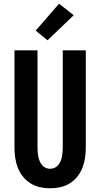

<svg xmlns="http://www.w3.org/2000/svg" viewBox="-20 -1006 540 1034"><path d="M250 8Q222 8 195 2Q168 -4 144.5 -18.5Q121 -33 103.5 -55Q86 -77 76 -102.5Q66 -128 62 -155.5Q58 -183 58 -210V-735H182V-210Q182 -198 183 -185.5Q184 -173 186.5 -161Q189 -149 194 -137.5Q199 -126 207 -116.5Q215 -107 226.5 -102Q238 -97 250 -97Q262 -97 273.5 -102Q285 -107 293 -116.5Q301 -126 306 -137.5Q311 -149 313.5 -161Q316 -173 317 -185.5Q318 -198 318 -210V-735H442V-210Q442 -183 438 -155.5Q434 -128 424 -102.5Q414 -77 396.5 -55Q379 -33 355.5 -18.5Q332 -4 305 2Q278 8 250 8ZM236 -789 172 -841 298 -986 377 -924Z"/></svg>

Font: Iosevka Extrabold
Style: Regular
Weight: 800
Monospace: yes
Designer: Belleve Invis
Foundry: Belleve Invis
Version: Version 32.5.0; ttfautohint (v1.8.4)